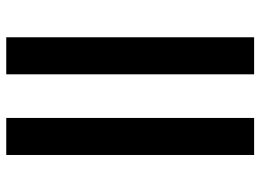

<svg xmlns="http://www.w3.org/2000/svg" viewBox="-126 -682 808 595"><g transform="rotate(-90 277.5 -384.0)"><path d="M95.2 0V-768.1H210V0ZM345.2 0V-768.1H460V0Z"/></g></svg>

Font: Open Sans Condensed
Style: Regular
Weight: 400
Width: 3
Designer: Monotype Design Team
Foundry: Monotype Imaging Inc.
Version: Version 3.000